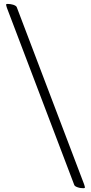

<svg xmlns="http://www.w3.org/2000/svg" viewBox="-20 -802 472 997"><path d="M16.1 -760.7Q11.7 -773.9 11.7 -777.8Q11.7 -781.7 19.3 -781.7Q26.9 -781.7 34.7 -780.5Q42.5 -779.3 48.8 -777.3Q64 -772 66.9 -765.1L416.5 154.3Q420.9 167.5 420.9 171.4Q420.9 175.3 413.6 175.3Q406.2 175.3 398.7 174.3Q391.1 173.3 384.3 170.9Q368.7 166 365.7 158.7Z"/></svg>

Font: Ovo
Style: Regular
Weight: 400
Designer: Nicole Fally
Foundry: Sorkin Type Co.
Version: Version 1.001